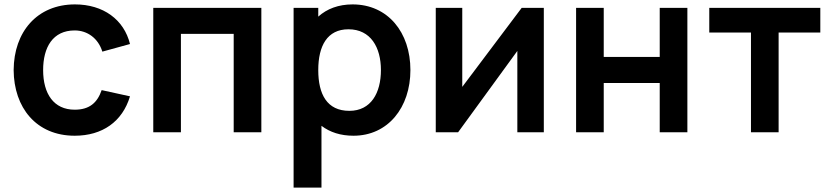

<svg xmlns="http://www.w3.org/2000/svg" viewBox="-20 -598 3755 868"><path d="M567.7 -399C540.6 -509.4 446.9 -578.1 318.8 -578.1C147.9 -578.1 42.7 -454.2 41.7 -281.2C42.7 -111.5 143.8 15.6 317.7 15.6C442.7 15.6 533.3 -47.9 567.7 -162.5L439.6 -190.6C419.8 -133.3 384.4 -102.1 317.7 -102.1C222.9 -102.1 175 -174 175 -281.2C175 -384.4 218.8 -460.4 317.7 -460.4C375 -460.4 424 -425 442.7 -364.6Z M1161.5 -562.5H672.9V0H797.9V-444.8H1036.5V0H1161.5Z M1574 -578.1C1510.4 -578.1 1458.3 -558.3 1418.8 -522.9V-562.5H1307.3V250H1433.3V-29.2C1471.9 0 1519.8 15.6 1578.1 15.6C1734.4 15.6 1835.4 -112.5 1835.4 -281.2C1835.4 -452.1 1733.3 -578.1 1574 -578.1ZM1559.4 -96.9C1458.3 -96.9 1418.8 -171.9 1418.8 -281.2C1418.8 -390.6 1459.4 -465.6 1555.2 -465.6C1656.2 -465.6 1702.1 -383.3 1702.1 -281.2C1702.1 -178.1 1657.3 -96.9 1559.4 -96.9Z M2438.5 -562.5H2338.5L2069.8 -205.2V-562.5H1950V0H2051L2318.8 -367.7V0H2438.5Z M2962.5 -562.5V-340.6H2709.4V-562.5H2584.4V0H2709.4V-222.9H2962.5V0H3087.5V-562.5Z M3688.5 -562.5H3186.5V-451H3375V0H3500V-451H3688.5Z"/></svg>

Font: Manrope3 Bold
Style: Regular
Weight: 700
Designer: Mikhail Sharanda
Foundry: Mikhail Sharanda
Version: Version 3.000;PS 003.000;hotconv 1.0.88;makeotf.lib2.5.64775